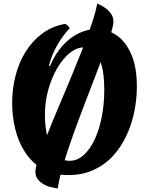

<svg xmlns="http://www.w3.org/2000/svg" viewBox="-20 -969 845 1090"><path d="M367 25Q280 25 219.5 -11Q159 -47 121 -107Q83 -167 66 -239Q49 -311 49 -383Q49 -465 68.5 -540.5Q88 -616 126.5 -677Q165 -738 220.5 -779Q276 -820 347 -833Q356 -832 365 -823.5Q374 -815 375 -807Q356 -789 332.5 -756Q309 -723 289 -682Q269 -641 258 -596L264 -594Q293 -663 335 -709.5Q377 -756 427 -780Q477 -804 528 -804Q589 -804 641 -769Q693 -734 725 -661.5Q757 -589 757 -477Q757 -407 742.5 -335.5Q728 -264 698 -199.5Q668 -135 622 -84.5Q576 -34 512 -4.5Q448 25 367 25ZM374 -56Q419 -56 455.5 -89Q492 -122 518 -178.5Q544 -235 558 -307Q572 -379 572 -458Q572 -545 557 -598Q542 -651 516 -675.5Q490 -700 456 -700Q416 -700 377 -669Q338 -638 306 -584Q274 -530 254.5 -461Q235 -392 235 -316Q235 -267 243 -220.5Q251 -174 268 -137Q285 -100 311 -78Q337 -56 374 -56ZM532 -949Q532 -949 546 -942.5Q560 -936 578 -923.5Q596 -911 610 -891.5Q624 -872 624 -846Q624 -825 608.5 -776Q593 -727 567.5 -658.5Q542 -590 510.5 -509Q479 -428 446.5 -342.5Q414 -257 385 -174.5Q356 -92 335.5 -21Q315 50 308 101Q308 101 295 99Q282 97 263 92Q244 87 225.5 76Q207 65 194 48Q181 31 181 5Q181 -18 198.5 -70Q216 -122 244 -194Q272 -266 307.5 -349.5Q343 -433 379 -519.5Q415 -606 447 -687Q479 -768 501.5 -836Q524 -904 532 -949Z"/></svg>

Font: Merienda ExtraBold
Style: Regular
Weight: 800
Designer: Eduardo Rodriguez Tunni
Foundry: Eduardo Rodriguez Tunni
Version: Version 2.001